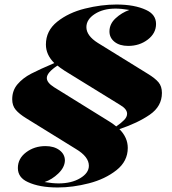

<svg xmlns="http://www.w3.org/2000/svg" viewBox="-20 -734 762 849"><path d="M508 -163Q545 -126 545 -80Q545 -21 495 18.5Q445 58 373.5 76.5Q302 95 235 95Q154 95 103 71Q59 51 59 9Q59 -33 95.5 -60.5Q132 -88 181 -88Q219 -88 243 -70Q267 -52 267 -24Q266 6 238 33Q210 60 177 71Q213 77 239 77Q296 77 334.5 54Q373 31 373 -1Q373 -41 316 -75L96 -211Q65 -230 49.5 -248.5Q34 -267 34 -295Q34 -334 57.5 -361.5Q81 -389 117.5 -408Q154 -427 220 -455Q183 -492 183 -537Q183 -598 233 -638Q283 -678 355.5 -696Q428 -714 495 -714Q575 -714 626 -690Q670 -670 670 -628Q670 -587 633.5 -559Q597 -531 547 -531Q509 -531 486.5 -549Q464 -567 464 -595Q464 -628 491 -653Q518 -678 552 -690Q516 -696 491 -696Q436 -696 399 -672Q362 -648 362 -614Q362 -576 413 -544L633 -408Q666 -388 681 -370Q696 -352 696 -323Q696 -264 642.5 -227Q589 -190 508 -163ZM542 -231Q542 -252 511 -270L266 -421Q242 -437 234 -444Q187 -413 187 -389Q187 -369 218 -349L463 -197Q474 -191 494 -175Q516 -190 529 -203.5Q542 -217 542 -231Z"/></svg>

Font: Playfair Display SC Black
Style: Italic
Weight: 900
Italic angle: -14°
Designer: Claus Eggers Sørensen
Foundry: Claus Eggers Sørensen
Version: Version 1.200; ttfautohint (v1.6)